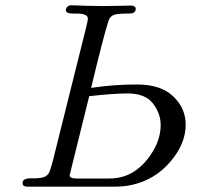

<svg xmlns="http://www.w3.org/2000/svg" viewBox="-20 -703 744 723"><path d="M64.9 -13.2Q64.9 -24.4 75 -28.3Q85 -32.2 97.9 -31.5Q110.8 -30.8 127.4 -32.5Q144 -34.2 153.1 -40Q162.1 -45.9 166.5 -56.4Q170.9 -66.9 180.2 -102.1L304.2 -599.1Q311 -627 311 -632.8Q311 -651.9 269 -651.9H257.8Q256.8 -651.9 254.9 -651.9Q228 -651.9 228 -665Q228 -671.9 233.4 -677.5Q238.8 -683.1 248 -683.1Q251 -683.1 265.9 -682.6Q280.8 -682.1 306.9 -681.2Q333 -680.2 362.8 -680.2Q400.9 -680.2 435.5 -681.2Q470.2 -682.1 471.2 -682.1Q491.2 -682.1 491.2 -668.9Q491.2 -664.1 487.8 -659.2Q483.9 -654.3 478 -653.1Q472.2 -651.9 455.1 -651.9Q438 -651.9 420.9 -649.9Q399.9 -647 392.1 -632.8Q383.3 -615.7 345.2 -462.9Q333 -414.1 323.2 -372.1Q411.1 -385.3 497.1 -384.8Q585 -384.8 632.1 -340.3Q679.2 -295.9 679.2 -232.9Q679.2 -161.1 620.6 -93Q562 -24.9 473.1 -5.9Q445.3 0 402.8 0H85Q64.9 0 64.9 -13.2ZM242.2 -43Q242.2 -30.8 269 -30.8H390.1Q445.3 -30.8 486.1 -57.9Q526.9 -85 555.9 -133.5Q585 -182.1 585 -231.9Q585 -275.9 555.9 -313.5Q526.9 -351.1 460.9 -351.1Q405.8 -351.1 315.9 -340.8Q242.2 -43.9 242.2 -43Z"/></svg>

Font: CMU Classical Serif
Style: Italic
Weight: 500
Italic angle: -14.04°
Version: Version 0.7.0